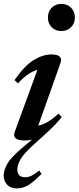

<svg xmlns="http://www.w3.org/2000/svg" viewBox="-46 -730 416 1014"><path d="M207 -637.5Q207 -669 227 -689.2Q247 -709.5 278 -709.5Q309 -709.5 329.2 -689.2Q349.5 -669 349.5 -637.5Q349.5 -606.5 329.2 -586.2Q309 -566 278 -566Q247 -566 227 -586.2Q207 -606.5 207 -637.5ZM212 -39 122.5 42.5Q79 82.5 62.2 111.8Q45.5 141 45.5 164.5Q45.5 206 87 206Q102.5 206 118.2 199Q134 192 161.5 170.5L173 189Q131 231 103.2 248Q75.5 265 42.5 265Q10.5 265 -8 245.8Q-26.5 226.5 -26.5 196.5Q-26.5 171 -9 137.8Q8.5 104.5 65.5 56L123 7Q104 12 84.5 12Q15 12 32 -34L151.5 -361Q102.5 -348 49 -290L30.5 -307Q84 -383.5 132.2 -413Q180.5 -442.5 226 -442.5Q289.5 -442.5 273 -396L156 -66.5Q205.5 -76 263 -130L280 -111.5Q262 -89.5 244.5 -71.2Q227 -53 212 -39Z"/></svg>

Font: Newsreader Text SemiBold
Style: Italic
Weight: 600
Italic angle: -17°
Designer: Hugues Gentile
Foundry: Production Type
Version: Version 1.001